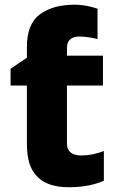

<svg xmlns="http://www.w3.org/2000/svg" viewBox="-20 -785 495 815"><path d="M296.9 -765.1C235.8 -765.1 186.5 -751.5 149.9 -724.6C112.8 -697.8 94.2 -651.4 94.2 -585.9V-540L24.9 -493.2V-421.9H94.2V-175.8C94.2 -126.5 102.1 -88.4 118.2 -61.5C149.9 -7.3 206.5 9.8 272.9 9.8C334 9.8 387.7 -2 420.9 -18.1V-144C389.2 -131.8 356.9 -125 325.2 -125C288.6 -125 264.2 -140.1 264.2 -174.8V-421.9H417V-548.8H264.2V-582C264.2 -613.8 282.2 -629.9 317.9 -629.9C347.2 -629.9 378.9 -623 394 -619.1V-748C375 -754.4 337.4 -765.1 296.9 -765.1Z"/></svg>

Font: Noto Reveo Sans
Style: Regular
Weight: 800
Designer: Monotype Design Team
Foundry: Monotype Imaging Inc.
Version: Version 2.007